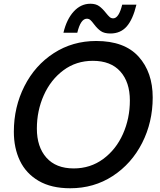

<svg xmlns="http://www.w3.org/2000/svg" viewBox="-20 -994 855 1026"><path d="M54 -290Q54 -422 110.5 -533.5Q167 -645 267.5 -710Q368 -775 494 -775Q645 -775 720.5 -691.5Q796 -608 796 -473Q796 -341 739.5 -230Q683 -119 582.5 -53.5Q482 12 355 12Q254 12 186.5 -27.5Q119 -67 86.5 -135Q54 -203 54 -290ZM674 -457Q674 -555 623 -612Q572 -669 476 -669Q387 -669 319 -618.5Q251 -568 214 -485Q177 -402 177 -307Q177 -209 228 -151.5Q279 -94 374 -94Q463 -94 531.5 -144.5Q600 -195 637 -278Q674 -361 674 -457ZM482 -865Q471 -880 463 -887Q455 -894 444 -894Q411 -894 393 -819H319Q336 -891 374 -932.5Q412 -974 463 -974Q492 -974 510 -961Q528 -948 546 -925Q558 -910 566 -903Q574 -896 585 -896Q615 -896 633 -969H709Q690 -890 657 -852.5Q624 -815 570 -815Q537 -815 518.5 -828Q500 -841 482 -865Z"/></svg>

Font: Open Sauce One Medium Italic
Style: Regular
Weight: 500
Italic angle: -10°
Designer: Alfredo Marco Pradil
Foundry: Creative Sauce Fz LLC
Version: Version 1.477